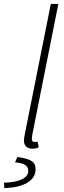

<svg xmlns="http://www.w3.org/2000/svg" viewBox="-72 -740 323 971"><path d="M92 12C105 12 113 10 124 5L118 -24C110 -22 107 -22 103 -22C93 -22 89 -28 89 -36C89 -41 89 -47 91 -57L223 -720H185L53 -59C51 -48 49 -37 49 -30C49 -2 66 12 92 12ZM-50 211C43 209 108 176 108 117C108 82 91 64 16 54L4 81C49 85 71 97 71 125C71 158 30 182 -52 184Z"/></svg>

Font: Source Sans Pro Light
Style: Italic
Weight: 300
Italic angle: -11°
Designer: Paul D. Hunt
Foundry: Adobe Systems Incorporated
Version: Version 3.006;hotconv 1.0.111;makeotfexe 2.5.65597